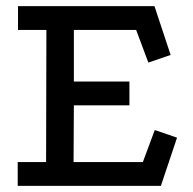

<svg xmlns="http://www.w3.org/2000/svg" viewBox="-20 -609 633 629"><path d="M39 -589H486L539 -429L466 -404L426 -511H222V-342H404V-264H222L221 -78H448L487 -183L560 -158L507 0H38V-78H131L132 -511H39Z"/></svg>

Font: Podkova Medium
Style: Regular
Weight: 500
Designer: Ilya Yudin
Foundry: Cyreal (www.cyreal.org)
Version: Version 2.103